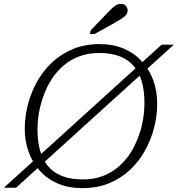

<svg xmlns="http://www.w3.org/2000/svg" viewBox="-76 -956 919 993"><path d="M350 17Q280 17 225 -6Q170 -29 131.5 -71Q93 -113 72.5 -169Q52 -225 52 -289Q52 -352 68 -414.5Q84 -477 115.5 -533.5Q147 -590 193.5 -633.5Q240 -677 301.5 -702.5Q363 -728 439 -728Q509 -728 564 -704.5Q619 -681 657.5 -639Q696 -597 716.5 -541Q737 -485 737 -421Q737 -358 721 -295.5Q705 -233 673.5 -176.5Q642 -120 595.5 -76.5Q549 -33 487.5 -8Q426 17 350 17ZM352 -28Q407 -28 452.5 -44.5Q498 -61 534.5 -91.5Q571 -122 597.5 -163Q624 -204 641 -253Q652 -281 658.5 -310Q665 -339 668 -368Q671 -397 671 -425Q671 -486 657.5 -533.5Q644 -581 615.5 -614.5Q587 -648 542.5 -665Q498 -682 437 -682Q382 -682 336.5 -665.5Q291 -649 254.5 -618.5Q218 -588 191.5 -547Q165 -506 148 -457Q138 -429 131 -400Q124 -371 121 -342.5Q118 -314 118 -285Q118 -224 131.5 -176.5Q145 -129 173.5 -95.5Q202 -62 246.5 -45Q291 -28 352 -28ZM-56 15 760 -725H823L7 15ZM483 -893Q496 -906 506 -915.5Q516 -925 526.5 -930.5Q537 -936 549 -936Q566 -936 575 -925.5Q584 -915 584 -902Q584 -890 577 -880.5Q570 -871 557.5 -862.5Q545 -854 526 -843L413 -780H389L393 -799Z"/></svg>

Font: Roboto Serif ExtraLight
Style: Italic
Weight: 250
Italic angle: -10°
Designer: Greg Gazdowicz
Foundry: Commercial Type
Version: Version 1.008